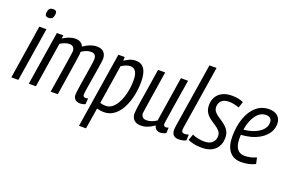

<svg xmlns="http://www.w3.org/2000/svg" viewBox="-113 -1165 2725 1799"><g transform="rotate(20 1250.0 -265.0)"><path d="M161 -735Q197 -735 196 -704Q195 -674 183.5 -658.5Q172 -643 145 -643Q109 -643 110 -674Q111 -703 122 -719Q133 -735 161 -735ZM9 0 93 -536H164L79 0Z M695 10Q666 10 647.5 -6.5Q629 -23 629 -53Q629 -64 632.5 -92.5Q636 -121 642.5 -160Q649 -199 655.5 -242Q662 -285 668.5 -323.5Q675 -362 678.5 -389Q682 -416 682 -425Q682 -449 670.5 -464.5Q659 -480 629 -480Q605 -480 581.5 -470.5Q558 -461 537 -446Q537 -438 537 -425Q535 -408 529 -368Q523 -328 515 -275.5Q507 -223 498.5 -169Q490 -115 483 -70Q476 -25 472 0H401Q405 -23 411 -62Q417 -101 424.5 -147Q432 -193 439.5 -239.5Q447 -286 453 -326Q459 -366 463 -393Q467 -420 467 -426Q467 -449 455 -464.5Q443 -480 414 -480Q392 -480 369.5 -471.5Q347 -463 325 -449L254 0H183L268 -536H333L327 -503Q359 -523 390 -534.5Q421 -546 451 -546Q482 -546 502.5 -533Q523 -520 532 -497Q602 -546 665 -546Q714 -546 736 -520.5Q758 -495 758 -455Q758 -446 754 -418Q750 -390 743.5 -350.5Q737 -311 730 -268Q723 -225 716.5 -186Q710 -147 706 -119Q702 -91 702 -83Q702 -56 728 -56Q733 -56 739 -57Q745 -58 752 -61L749 -2Q737 4 722.5 7Q708 10 695 10Z M760 210 879 -542H942L941 -505Q967 -522 993.5 -534Q1020 -546 1054 -546Q1167 -546 1167 -377Q1167 -302 1151.5 -232.5Q1136 -163 1106.5 -108.5Q1077 -54 1034 -22Q991 10 937 10Q915 10 897 7Q879 4 864 0L830 210ZM930 -51Q968 -51 998.5 -77.5Q1029 -104 1050.5 -149Q1072 -194 1083.5 -250Q1095 -306 1095 -365Q1095 -480 1023 -480Q1003 -480 979.5 -471Q956 -462 935 -448L874 -60Q885 -56 899.5 -53.5Q914 -51 930 -51Z M1302 10Q1257 10 1233 -14Q1209 -38 1209 -77Q1209 -93 1212.5 -122.5Q1216 -152 1224.5 -204Q1233 -256 1246 -337Q1259 -418 1277 -536H1348Q1332 -433 1321 -363Q1310 -293 1303 -248Q1296 -203 1292 -176.5Q1288 -150 1286 -134.5Q1284 -119 1282 -107Q1282 -84 1295.5 -69.5Q1309 -55 1335 -55Q1361 -55 1385 -63.5Q1409 -72 1435 -89L1505 -536H1576Q1555 -408 1542 -325.5Q1529 -243 1521.5 -195Q1514 -147 1510.5 -124Q1507 -101 1506 -93.5Q1505 -86 1505 -83Q1505 -55 1529 -55Q1539 -55 1555 -61L1553 -6Q1541 1 1525 5.5Q1509 10 1497 10Q1472 10 1456 -2.5Q1440 -15 1435 -39Q1400 -15 1368.5 -2.5Q1337 10 1302 10Z M1715 -740H1786L1689 -128Q1687 -115 1685.5 -104.5Q1684 -94 1684 -86Q1684 -73 1691 -65Q1698 -57 1716 -57Q1732 -57 1755 -64L1752 -5Q1719 10 1681 10Q1644 10 1627 -8.5Q1610 -27 1610 -60Q1610 -68 1611 -77.5Q1612 -87 1613 -96Z M1770 -17 1792 -78Q1815 -67 1847.5 -60Q1880 -53 1911 -53Q1966 -53 1992 -79.5Q2018 -106 2018 -143Q2018 -174 2000 -194.5Q1982 -215 1955 -232Q1928 -249 1901 -269Q1874 -289 1856 -317.5Q1838 -346 1838 -391Q1838 -433 1856.5 -468Q1875 -503 1914 -524.5Q1953 -546 2013 -546Q2046 -546 2076.5 -540Q2107 -534 2127 -524L2107 -463Q2086 -471 2059.5 -477Q2033 -483 2007 -483Q1955 -483 1931 -458.5Q1907 -434 1907 -398Q1907 -368 1925 -347.5Q1943 -327 1970 -310Q1997 -293 2024 -272.5Q2051 -252 2069 -224Q2087 -196 2087 -152Q2087 -79 2041 -34.5Q1995 10 1907 10Q1865 10 1831 2.5Q1797 -5 1770 -17Z M2442 -21Q2411 -5 2374.5 2.5Q2338 10 2303 10Q2226 10 2185 -41Q2144 -92 2144 -186Q2144 -289 2172.5 -370.5Q2201 -452 2255 -499Q2309 -546 2384 -546Q2439 -546 2469.5 -518Q2500 -490 2500 -443Q2500 -373 2449.5 -321Q2399 -269 2314 -245Q2264 -232 2214 -229Q2213 -212 2213 -195Q2213 -56 2313 -56Q2339 -56 2368 -62Q2397 -68 2429 -82ZM2372 -485Q2317 -485 2275.5 -430Q2234 -375 2220 -283Q2259 -286 2300 -298Q2360 -317 2396 -351Q2432 -385 2432 -431Q2432 -485 2372 -485Z"/></g></svg>

Font: Georama SemiCondensed
Style: Italic
Weight: 400
Width: 4
Italic angle: -9°
Designer: Jean-Baptiste Levee
Foundry: Production Type
Version: Version 1.000